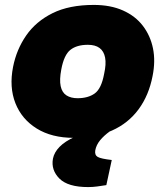

<svg xmlns="http://www.w3.org/2000/svg" viewBox="-20 -551 672 780"><path d="M280 9Q190 9 129 -29Q68 -67 42.5 -132Q17 -197 33 -279Q47 -350 86.5 -407Q126 -464 193.5 -497.5Q261 -531 361 -531Q429 -531 479.5 -508.5Q530 -486 560.5 -446Q591 -406 601.5 -354.5Q612 -303 600 -243Q585 -164 543 -107Q501 -50 434.5 -20.5Q368 9 280 9ZM295 -152Q338 -152 365 -171.5Q392 -191 403 -251Q412 -291 407 -317Q402 -343 384.5 -356Q367 -369 337 -369Q292 -369 266 -348.5Q240 -328 229 -269Q221 -227 226.5 -201Q232 -175 250 -163.5Q268 -152 295 -152ZM338 209Q256 209 221.5 174.5Q187 140 195 94Q200 68 222 45.5Q244 23 284 5L356 -24H428L427 -18Q402 0 386.5 19Q371 38 367 60Q364 79 377 86.5Q390 94 434 99L412 201Q393 204 375 206.5Q357 209 338 209Z"/></svg>

Font: REM ExtraBold
Style: Italic
Weight: 800
Italic angle: -11°
Designer: Octavio Pardo
Foundry: Ashler Design
Version: Version 1.005;gftools[0.9.28]